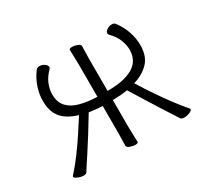

<svg xmlns="http://www.w3.org/2000/svg" viewBox="-140 -934 1281 1178"><g transform="rotate(-30 500.0 -345.0)"><path d="M461 -297Q445 -297 418.5 -299.5Q392 -302 367 -306Q333 -249 297 -191.5Q261 -134 229 -85Q213 -61 197 -36.5Q181 -12 171 5Q168 10 161.5 12.5Q155 15 147 15Q128 15 107 6Q86 -3 86 -12Q86 -15 88 -17Q130 -63 169 -116Q208 -169 243 -222Q278 -275 307 -321Q263 -334 229.5 -356Q196 -378 177 -414.5Q158 -451 158 -508Q158 -552 173.5 -600Q189 -648 221 -691Q226 -698 233 -700.5Q240 -703 247 -703Q265 -703 281 -692Q297 -681 297 -668Q297 -661 291 -655Q257 -621 242.5 -584Q228 -547 228 -513Q228 -457 258 -424.5Q288 -392 341 -378Q394 -364 461 -362V-589Q461 -620 459.5 -649Q458 -678 458 -695Q458 -705 479 -705Q496 -705 515.5 -697.5Q535 -690 535 -677Q535 -665 534 -639.5Q533 -614 533 -588V-362Q606 -362 652.5 -374.5Q699 -387 724.5 -406Q750 -425 761 -446.5Q772 -468 774.5 -486Q777 -504 777 -513Q777 -546 762.5 -583.5Q748 -621 714 -655Q708 -661 708 -668Q708 -681 724 -692Q740 -703 758 -703Q766 -703 773 -700.5Q780 -698 784 -691Q816 -648 832 -600Q848 -552 848 -507Q848 -426 805.5 -383Q763 -340 698 -321Q732 -266 771.5 -207.5Q811 -149 849 -99Q887 -49 915 -17Q918 -14 918 -11Q918 -1 898.5 7Q879 15 860 15Q841 15 834 5Q824 -12 808 -36Q792 -60 776 -85Q745 -134 709 -191.5Q673 -249 638 -306Q611 -301 585 -299.5Q559 -298 533 -297V-106Q533 -75 534.5 -46Q536 -17 536 0Q536 10 515 10Q498 10 478.5 2.5Q459 -5 459 -18Q459 -30 460 -55.5Q461 -81 461 -107Z"/></g></svg>

Font: Klee One SemiBold
Style: Regular
Weight: 600
Designer: Fontworks Inc.
Foundry: Fontworks Inc.
Version: Version 1.00;January 12, 2022;FontCreator 13.0.0.2683 64-bit